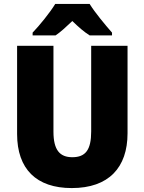

<svg xmlns="http://www.w3.org/2000/svg" viewBox="-20 -947 735 977"><path d="M436 -927H261C236 -885 180 -816 146 -781V-767H263C291 -786 315 -809 348 -840C380 -809 406 -786 436 -767H550V-781C514 -822 464 -882 436 -927ZM629 -269V-714H444V-278C444 -184 415 -147 348 -147C284 -147 252 -184 252 -277V-714H67V-265C67 -87 165 10 345 10C533 10 629 -94 629 -269Z"/></svg>

Font: Noto Sans Georgian SemiCondensed Black
Style: Regular
Weight: 900
Width: 4
Designer: Monotype Design Team, Akaki Razmadze
Foundry: Google LLC
Version: Version 2.005